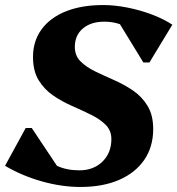

<svg xmlns="http://www.w3.org/2000/svg" viewBox="-34 -726 704 762"><path d="M285 16Q211 16 132.5 -6Q54 -28 -14 -68L68 -218H92L192 -68Q230 -50 281 -50Q337 -50 372.5 -84.5Q408 -119 408 -174Q408 -208 385.5 -230.5Q363 -253 327.5 -270.5Q292 -288 252 -305.5Q212 -323 177 -347Q142 -371 119.5 -407.5Q97 -444 97 -500Q97 -563 131 -609.5Q165 -656 227.5 -681Q290 -706 376 -706Q421 -706 471.5 -696Q522 -686 568.5 -668.5Q615 -651 650 -628L559 -478H535L442 -630Q413 -640 380 -640Q327 -640 295 -613Q263 -586 263 -540Q263 -505 285.5 -482.5Q308 -460 343 -443Q378 -426 418 -408.5Q458 -391 493.5 -367Q529 -343 551.5 -306Q574 -269 574 -214Q574 -143 538.5 -91.5Q503 -40 438.5 -12Q374 16 285 16Z"/></svg>

Font: Platypi
Style: Bold Italic
Weight: 700
Italic angle: -13°
Designer: David Sargent
Foundry: Bolt Cutter Type
Version: Version 1.200; ttfautohint (v1.8.4.7-5d5b)